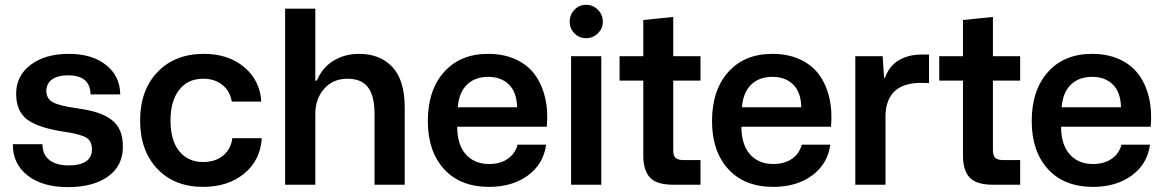

<svg xmlns="http://www.w3.org/2000/svg" viewBox="-20 -765 4818 795"><path d="M261.2 9.8Q155.3 9.8 93.8 -38.8Q32.2 -87.4 33.2 -168H155.8Q156.2 -123.5 185.3 -101.8Q214.4 -80.1 265.1 -80.1Q312 -80.1 336.4 -97.2Q360.8 -114.3 360.8 -146Q360.8 -181.2 336.9 -195.3Q313 -209.5 248 -219.2Q141.1 -234.9 94 -269Q46.9 -303.2 46.9 -377Q46.9 -451.2 106.9 -496.6Q167 -542 265.1 -542Q360.8 -542 418.7 -496.3Q476.6 -450.7 478 -374H355Q353.5 -453.1 262.2 -453.1Q219.2 -453.1 195.6 -436Q171.9 -418.9 171.9 -388.2Q171.9 -356 199.5 -341.3Q227.1 -326.7 296.9 -316.9Q346.7 -310.1 380.9 -299.3Q415 -288.6 440.2 -270.3Q465.3 -252 477.1 -224.1Q488.8 -196.3 488.8 -157.2Q488.8 -78.1 427.2 -34.2Q365.7 9.8 261.2 9.8Z M820.8 8.8Q702.1 8.8 631.1 -66.4Q560.1 -141.6 560.1 -266.1Q560.1 -391.1 632.1 -466.6Q704.1 -542 824.7 -542Q925.3 -542 991 -487.1Q1056.6 -432.1 1062 -344.2H939.9Q931.6 -389.6 899.9 -414.3Q868.2 -439 821.8 -439Q756.8 -439 721.4 -392.3Q686 -345.7 686 -266.1Q686 -183.1 722.4 -138.7Q758.8 -94.2 820.8 -94.2Q872.1 -94.2 904.3 -121.1Q936.5 -147.9 941.9 -192.9H1064Q1058.1 -101.1 991 -46.1Q923.8 8.8 820.8 8.8Z M1160.6 0V-729H1285.6V-431.2H1292Q1314 -484.9 1360.6 -513.4Q1407.2 -542 1466.8 -542Q1553.2 -542 1604.5 -487.8Q1655.8 -433.6 1655.8 -318.8V0H1530.8V-292Q1530.8 -367.7 1503.9 -403.3Q1477.1 -439 1418.9 -439Q1357.9 -439 1321.8 -397Q1285.6 -355 1285.6 -293V0Z M2005.4 8.8Q1885.7 8.8 1818.6 -64.9Q1751.5 -138.7 1751.5 -263.2Q1751.5 -391.6 1818.6 -466.8Q1885.7 -542 2001.5 -542Q2065.4 -542 2114.7 -519.5Q2164.1 -497.1 2193.8 -457Q2223.6 -417 2236.8 -361.6Q2250 -306.2 2244.1 -240.2H1873Q1873.5 -165 1909.2 -125.5Q1944.8 -85.9 2005.4 -85.9Q2051.8 -85.9 2082.8 -107.7Q2113.8 -129.4 2123 -166H2241.2Q2230.5 -85.9 2166 -38.6Q2101.6 8.8 2005.4 8.8ZM1875.5 -320.8H2121.1Q2119.6 -383.3 2087.4 -415Q2055.2 -446.8 2001.5 -446.8Q1946.3 -446.8 1913.1 -414.1Q1879.9 -381.3 1875.5 -320.8Z M2344.7 0V-532.2H2469.7V0ZM2338.9 -674.8Q2338.9 -704.1 2358.6 -724.6Q2378.4 -745.1 2406.7 -745.1Q2435.5 -745.1 2455.8 -724.6Q2476.1 -704.1 2476.1 -674.8Q2476.1 -647 2455.6 -627Q2435.1 -606.9 2406.7 -606.9Q2378.4 -606.9 2358.6 -627Q2338.9 -647 2338.9 -674.8Z M2769.5 0Q2698.7 0 2671.1 -30Q2643.6 -60.1 2643.6 -121.1V-431.2H2545.4V-532.2H2643.6V-682.1L2767.6 -694.8V-532.2H2880.4V-431.2H2767.6V-144Q2767.6 -119.6 2777.8 -110.8Q2788.1 -102.1 2812.5 -102.1H2880.4V0Z M3182.1 8.8Q3062.5 8.8 2995.4 -64.9Q2928.2 -138.7 2928.2 -263.2Q2928.2 -391.6 2995.4 -466.8Q3062.5 -542 3178.2 -542Q3242.2 -542 3291.5 -519.5Q3340.8 -497.1 3370.6 -457Q3400.4 -417 3413.6 -361.6Q3426.8 -306.2 3420.9 -240.2H3049.8Q3050.3 -165 3085.9 -125.5Q3121.6 -85.9 3182.1 -85.9Q3228.5 -85.9 3259.5 -107.7Q3290.5 -129.4 3299.8 -166H3418Q3407.2 -85.9 3342.8 -38.6Q3278.3 8.8 3182.1 8.8ZM3052.2 -320.8H3297.9Q3296.4 -383.3 3264.2 -415Q3231.9 -446.8 3178.2 -446.8Q3123 -446.8 3089.8 -414.1Q3056.6 -381.3 3052.2 -320.8Z M3521.5 0V-532.2H3634.8L3640.6 -442.9H3644.5Q3661.6 -491.7 3701.4 -515.4Q3741.2 -539.1 3795.4 -539.1H3826.7V-420.9Q3823.2 -420.9 3812 -421.4Q3800.8 -421.9 3793.5 -421.9Q3652.8 -421.9 3646.5 -291V0Z M4093.3 0Q4022.5 0 3994.9 -30Q3967.3 -60.1 3967.3 -121.1V-431.2H3869.1V-532.2H3967.3V-682.1L4091.3 -694.8V-532.2H4204.1V-431.2H4091.3V-144Q4091.3 -119.6 4101.6 -110.8Q4111.8 -102.1 4136.2 -102.1H4204.1V0Z M4505.9 8.8Q4386.2 8.8 4319.1 -64.9Q4252 -138.7 4252 -263.2Q4252 -391.6 4319.1 -466.8Q4386.2 -542 4502 -542Q4565.9 -542 4615.2 -519.5Q4664.6 -497.1 4694.3 -457Q4724.1 -417 4737.3 -361.6Q4750.5 -306.2 4744.6 -240.2H4373.5Q4374 -165 4409.7 -125.5Q4445.3 -85.9 4505.9 -85.9Q4552.2 -85.9 4583.3 -107.7Q4614.3 -129.4 4623.5 -166H4741.7Q4731 -85.9 4666.5 -38.6Q4602.1 8.8 4505.9 8.8ZM4376 -320.8H4621.6Q4620.1 -383.3 4587.9 -415Q4555.7 -446.8 4502 -446.8Q4446.8 -446.8 4413.6 -414.1Q4380.4 -381.3 4376 -320.8Z"/></svg>

Font: Lumene Sans
Style: Bold
Weight: 600
Designer: Deni Anggara
Version: Version 1.003;Glyphs 3.1.2 (3151)